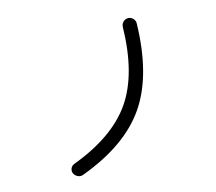

<svg xmlns="http://www.w3.org/2000/svg" viewBox="-127 -916 1254 1116"><g transform="rotate(-20 500.0 -358.5)"><path d="M208 23.4Q191.4 28.3 176.3 19.5Q161.1 10.7 155.3 -4.9Q150.4 -20.5 157.7 -34.7Q165 -48.8 180.7 -53.7Q439.5 -125 564 -274.4Q688.5 -423.8 718.8 -706.1Q720.7 -722.7 734.4 -733.9Q748 -745.1 765.1 -743.2Q782.2 -741.2 793 -727.5Q803.7 -713.9 801.8 -697.3Q767.6 -387.7 629.4 -220.7Q491.2 -53.7 208 23.4Z"/></g></svg>

Font: Rounded-X Mgen+ 1mn regular
Style: Regular
Weight: 400
Designer: [Source Han Sans]
Ryoko NISHIZUKA  (kana & ideographs); Paul D. Hunt (Latin, Greek & Cyrillic); Wenlong ZHANG  (bopomofo
Version: Version 1.059.20150602